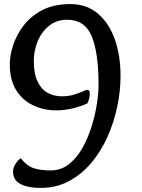

<svg xmlns="http://www.w3.org/2000/svg" viewBox="-20 -907 695 943"><path d="M179 16Q118 16 81 -3Q44 -22 44 -65Q44 -82 55.5 -101Q67 -120 82 -130Q111 -92 145.5 -81Q180 -70 228 -70Q280 -70 319 -101Q358 -132 385.5 -181.5Q413 -231 430.5 -288Q448 -345 456 -398Q464 -451 464 -488Q464 -650 430 -730Q396 -810 310 -810Q257 -810 220 -779.5Q183 -749 164.5 -703Q146 -657 146 -608Q146 -545 164.5 -506.5Q183 -468 214 -451Q245 -434 284 -434Q317 -434 343 -442Q369 -450 386 -458Q403 -466 407 -466Q412 -466 416.5 -462.5Q421 -459 421 -450Q421 -423 409 -399Q332 -365 256 -365Q194 -365 142 -390Q90 -415 59 -465Q28 -515 28 -591Q28 -633 44 -683.5Q60 -734 95 -780.5Q130 -827 187 -857Q244 -887 326 -887Q406 -887 461 -840Q516 -793 544 -713.5Q572 -634 572 -534Q572 -459 555.5 -381.5Q539 -304 507 -233Q475 -162 427.5 -106Q380 -50 318 -17Q256 16 179 16Z"/></svg>

Font: Paprika
Style: Regular
Weight: 400
Designer: Eduardo Rodriguez Tunni
Foundry: Eduardo Rodriguez Tunni
Version: Version 1.010; ttfautohint (v1.8.3)